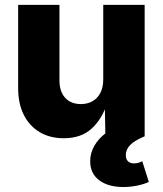

<svg xmlns="http://www.w3.org/2000/svg" viewBox="-20 -561 670 790"><path d="M242.2 7.8Q185.1 7.8 142.8 -17.6Q100.6 -43 77.6 -89.1Q54.7 -135.3 54.7 -197.3V-541H224.6V-230.5Q224.6 -184.6 248 -158.7Q271.5 -132.8 313 -132.8Q340.3 -132.8 361.1 -144.8Q381.8 -156.7 393.3 -179.4Q404.8 -202.1 404.8 -234.4V-541H575.2V0H413.6L411.1 -137.7H421.4Q400.4 -71.8 357.2 -32Q314 7.8 242.2 7.8ZM487.8 208.5Q425.3 208.5 388.2 180.7Q351.1 152.8 351.1 102.5Q351.1 68.4 368.4 38.6Q385.7 8.8 414.6 -12.7L574.7 0Q533.7 17.1 515.6 35.6Q497.6 54.2 497.6 77.1Q497.6 93.3 506.3 102.3Q515.1 111.3 531.7 111.3Q541 111.3 549.3 108.9Q557.6 106.4 565.4 102.5L592.3 187.5Q573.2 196.8 544.7 202.6Q516.1 208.5 487.8 208.5Z"/></svg>

Font: Inter 17pt ExtraBold
Style: Regular
Weight: 800
Version: Version 4.001;git-66647c0bb